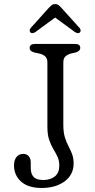

<svg xmlns="http://www.w3.org/2000/svg" viewBox="-20 -918 469 952"><path d="M345 -107Q345 -52 300.8 -19Q256.5 14 186.5 14Q120 14 84.8 -17.5Q49.5 -49 49.5 -98Q49.5 -124 61.8 -139.5Q74 -155 95.5 -155Q112.5 -155 122.5 -143.5Q132.5 -132 132.5 -111.5V-84Q132.5 -57 146.2 -41.2Q160 -25.5 195 -25.5Q230 -25.5 252 -43.2Q274 -61 274 -97Q274 -122.5 265 -141.2Q256 -160 244.5 -179Q233 -198 224 -224Q215 -250 215 -290V-608.5Q215 -628 204.5 -638Q194 -648 175 -652.5L149.5 -658Q127 -664 127 -680Q127 -700 152.5 -700H353Q378 -700 378 -680Q378 -665 356 -658L332 -652.5Q314.5 -648 304.2 -638Q294 -628 294 -608.5V-298.5Q294 -261.5 301.8 -236.8Q309.5 -212 319.8 -192.8Q330 -173.5 337.5 -153.8Q345 -134 345 -107ZM156 -759.5Q141 -749.5 131.5 -756.5Q127.5 -760 127.2 -766.5Q127 -773 133 -780L221.5 -878.5Q230 -887.5 237 -892.8Q244 -898 254 -898Q263.5 -898 270.2 -892.8Q277 -887.5 285 -878.5L374 -780Q380 -773 379.8 -766.5Q379.5 -760 375.5 -756.5Q366 -749.5 351 -759.5L253.5 -831Z"/></svg>

Font: Fraunces 9pt SuperSoft Light
Style: Regular
Weight: 300
Version: Version 1.000;[b76b70a41]